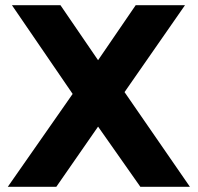

<svg xmlns="http://www.w3.org/2000/svg" viewBox="-20 -720 762 740"><path d="M213 -700 358 -488 503 -700H693L460 -365L712 0H521L358 -232L197 0H10L260 -358L26 -700Z"/></svg>

Font: mBank
Style: Bold
Weight: 700
Designer: Julieta Ulanovsky
Foundry: Julieta Ulanovsky
Version: Version 7.200